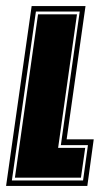

<svg xmlns="http://www.w3.org/2000/svg" viewBox="-46 -611 345 631"><path d="M-26 0 58 -591H235L173 -153H262L241 0ZM-7 -18H227L243 -134H154L216 -573H72ZM3 -27 79 -564H207L145 -125H234L220 -27Z"/></svg>

Font: Alumni Sans Collegiate One
Style: Italic
Weight: 400
Italic angle: -8°
Designer: Robert E. Leuschke
Foundry: Robert E. Leuschke
Version: Version 1.100